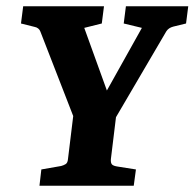

<svg xmlns="http://www.w3.org/2000/svg" viewBox="-20 -593 621 613"><path d="M226 -191 109 -492Q107 -498 102 -502Q97 -506 91 -507L47 -518L54 -573H312L305 -518L249 -504L335 -266H300L433 -504L375 -518L382 -573H581L574 -518L533 -508Q518 -504 511 -493L334 -191ZM106 0 112 -52 175 -63Q183 -65 189.5 -69Q196 -73 197 -85L216 -241H353L334 -85Q333 -73 337.5 -68Q342 -63 357 -61L414 -52L407 0Z"/></svg>

Font: Yrsa
Style: Bold Italic
Weight: 700
Italic angle: -7.10001°
Version: Version 2.004